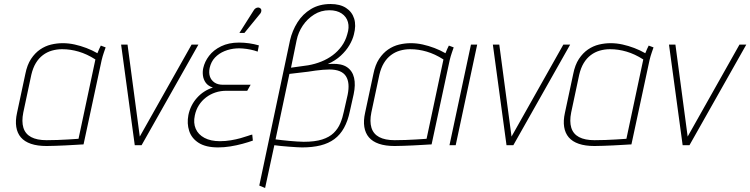

<svg xmlns="http://www.w3.org/2000/svg" viewBox="-20 -723 3736 956"><path d="M506 -487 482 -496Q480 -492 474 -479.5Q468 -467 465 -458Q439 -473 410 -484Q381 -495 351.5 -501.5Q322 -508 292 -508Q263 -508 234 -501Q205 -494 179.5 -476.5Q154 -459 134.5 -429.5Q115 -400 106 -354L65 -162Q56 -122 61 -91Q66 -60 84 -39Q102 -18 134 -7Q166 4 212 4Q232 4 256.5 3Q281 2 305.5 1Q330 0 351 -1.5Q372 -3 384.5 -3.5Q397 -4 396 -4L486 -423Q491 -444 497 -461Q503 -478 506 -487ZM96 -163 136 -351Q144 -385 158.5 -409Q173 -433 193.5 -448.5Q214 -464 238.5 -471Q263 -478 289 -478Q311 -478 331 -475Q351 -472 371.5 -466Q392 -460 412.5 -450.5Q433 -441 455 -427L371 -32Q372 -32 357 -31Q342 -30 318 -28.5Q294 -27 266 -26Q238 -25 212 -25Q164 -25 135 -40.5Q106 -56 96.5 -87Q87 -118 96 -163Z M583 -501 651 0H685L968 -501H934L676 -43L615 -501Z M1263 -466 1269 -497Q1245 -504 1220 -507.5Q1195 -511 1170 -511Q1119 -511 1081 -492.5Q1043 -474 1021 -445Q999 -416 992 -384Q988 -366 990.5 -346.5Q993 -327 1004.5 -311Q1016 -295 1040 -287Q993 -272 960.5 -235.5Q928 -199 918 -150Q910 -108 922 -71Q934 -34 969.5 -11.5Q1005 11 1066 11Q1096 11 1127 6Q1158 1 1187.5 -7Q1217 -15 1239 -23L1236 -53Q1230 -52 1214.5 -46.5Q1199 -41 1177.5 -35Q1156 -29 1129.5 -24.5Q1103 -20 1075 -20Q1029 -20 998 -36.5Q967 -53 954.5 -82Q942 -111 950 -148Q956 -177 970.5 -199.5Q985 -222 1006 -238Q1027 -254 1052.5 -262.5Q1078 -271 1107 -271H1211L1228 -301H1090Q1064 -301 1047.5 -312.5Q1031 -324 1025 -342.5Q1019 -361 1024 -385Q1031 -416 1050.5 -436.5Q1070 -457 1098 -468.5Q1126 -480 1158 -482Q1171 -483 1189.5 -481.5Q1208 -480 1227.5 -476Q1247 -472 1263 -466ZM1273 -652Q1278 -657 1280 -663Q1282 -669 1281 -674.5Q1280 -680 1274 -683Q1270 -686 1264 -685.5Q1258 -685 1252.5 -681.5Q1247 -678 1243 -671L1172 -559H1197Z M1424 -522 1271 201 1300 213 1346 0Q1360 2 1380 4Q1400 6 1421 7.5Q1442 9 1458.5 10Q1475 11 1484 11Q1536 11 1576 1Q1616 -9 1645 -30.5Q1674 -52 1693 -86.5Q1712 -121 1722 -169L1741 -254Q1751 -301 1743 -335.5Q1735 -370 1708 -388.5Q1681 -407 1632 -405L1612 -404Q1650 -421 1677 -446Q1704 -471 1720 -498.5Q1736 -526 1742 -551Q1754 -596 1743.5 -630Q1733 -664 1703 -683.5Q1673 -703 1626 -703Q1570 -703 1528.5 -678Q1487 -653 1461 -611.5Q1435 -570 1424 -522ZM1457 -523Q1465 -562 1487.5 -595.5Q1510 -629 1544 -650.5Q1578 -672 1620 -672Q1657 -672 1681 -656Q1705 -640 1712.5 -613Q1720 -586 1709 -552Q1700 -519 1681 -493Q1662 -467 1636.5 -448Q1611 -429 1580 -416.5Q1549 -404 1515 -398L1429 -386ZM1352 -29 1421 -355 1514 -366Q1532 -369 1551 -371.5Q1570 -374 1588 -375.5Q1606 -377 1620 -377Q1651 -377 1671.5 -368.5Q1692 -360 1702.5 -343.5Q1713 -327 1715 -304Q1717 -281 1711 -251L1692 -167Q1686 -137 1674.5 -109.5Q1663 -82 1641.5 -61Q1620 -40 1584 -28.5Q1548 -17 1492 -17Q1477 -17 1458 -18.5Q1439 -20 1420 -21.5Q1401 -23 1385.5 -25Q1370 -27 1360.5 -28Q1351 -29 1352 -29Z M2239 -487 2215 -496Q2213 -492 2207 -479.5Q2201 -467 2198 -458Q2172 -473 2143 -484Q2114 -495 2084.5 -501.5Q2055 -508 2025 -508Q1996 -508 1967 -501Q1938 -494 1912.5 -476.5Q1887 -459 1867.5 -429.5Q1848 -400 1839 -354L1798 -162Q1789 -122 1794 -91Q1799 -60 1817 -39Q1835 -18 1867 -7Q1899 4 1945 4Q1965 4 1989.5 3Q2014 2 2038.5 1Q2063 0 2084 -1.5Q2105 -3 2117.5 -3.5Q2130 -4 2129 -4L2219 -423Q2224 -444 2230 -461Q2236 -478 2239 -487ZM1829 -163 1869 -351Q1877 -385 1891.5 -409Q1906 -433 1926.5 -448.5Q1947 -464 1971.5 -471Q1996 -478 2022 -478Q2044 -478 2064 -475Q2084 -472 2104.5 -466Q2125 -460 2145.5 -450.5Q2166 -441 2188 -427L2104 -32Q2105 -32 2090 -31Q2075 -30 2051 -28.5Q2027 -27 1999 -26Q1971 -25 1945 -25Q1897 -25 1868 -40.5Q1839 -56 1829.5 -87Q1820 -118 1829 -163Z M2218 0H2249L2356 -501H2325Z M2434 -501 2502 0H2536L2819 -501H2785L2527 -43L2466 -501Z M3234 -487 3210 -496Q3208 -492 3202 -479.5Q3196 -467 3193 -458Q3167 -473 3138 -484Q3109 -495 3079.5 -501.5Q3050 -508 3020 -508Q2991 -508 2962 -501Q2933 -494 2907.5 -476.5Q2882 -459 2862.5 -429.5Q2843 -400 2834 -354L2793 -162Q2784 -122 2789 -91Q2794 -60 2812 -39Q2830 -18 2862 -7Q2894 4 2940 4Q2960 4 2984.5 3Q3009 2 3033.5 1Q3058 0 3079 -1.5Q3100 -3 3112.5 -3.5Q3125 -4 3124 -4L3214 -423Q3219 -444 3225 -461Q3231 -478 3234 -487ZM2824 -163 2864 -351Q2872 -385 2886.5 -409Q2901 -433 2921.5 -448.5Q2942 -464 2966.5 -471Q2991 -478 3017 -478Q3039 -478 3059 -475Q3079 -472 3099.5 -466Q3120 -460 3140.5 -450.5Q3161 -441 3183 -427L3099 -32Q3100 -32 3085 -31Q3070 -30 3046 -28.5Q3022 -27 2994 -26Q2966 -25 2940 -25Q2892 -25 2863 -40.5Q2834 -56 2824.5 -87Q2815 -118 2824 -163Z M3311 -501 3379 0H3413L3696 -501H3662L3404 -43L3343 -501Z"/></svg>

Font: Advent Pro ExtraLight
Style: Italic
Weight: 250
Italic angle: -12°
Version: Version 3.000